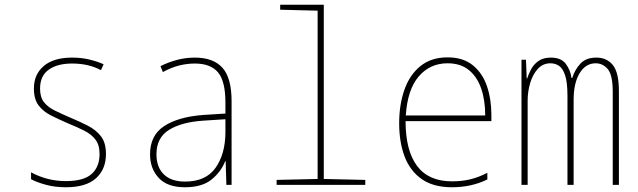

<svg xmlns="http://www.w3.org/2000/svg" viewBox="-20 -780 2690 810"><path d="M258 10Q212 10 173.5 -0.5Q135 -11 111 -24V-53Q144 -35 181 -25.5Q218 -16 258 -16Q333 -16 366.5 -46Q400 -76 400 -130Q400 -169 382.5 -191.5Q365 -214 335 -229Q305 -244 268 -259Q229 -276 196 -292.5Q163 -309 143 -335Q123 -361 123 -407Q123 -466 164.5 -501.5Q206 -537 284 -537Q323 -537 356.5 -529Q390 -521 417 -509L406 -484Q354 -512 284 -512Q222 -512 185.5 -486Q149 -460 149 -406Q149 -370 165.5 -349Q182 -328 210.5 -314Q239 -300 276 -284Q317 -267 351 -249.5Q385 -232 406 -205Q427 -178 427 -130Q427 -66 385 -28Q343 10 258 10Z M760 10Q686 10 649.5 -29.5Q613 -69 613 -129Q613 -209 672.5 -248Q732 -287 837 -295L931 -301V-347Q931 -438 899.5 -475Q868 -512 802 -512Q770 -512 737 -504Q704 -496 667 -476L657 -501Q691 -518 727.5 -527.5Q764 -537 802 -537Q880 -537 918.5 -494Q957 -451 957 -353V0H935L932 -100H930Q913 -56 873 -23Q833 10 760 10ZM761 -14Q848 -14 889 -71.5Q930 -129 931 -220V-277L838 -271Q746 -265 693 -232Q640 -199 640 -129Q640 -75 671 -44.5Q702 -14 761 -14Z M1147 0V-21L1320 -25V-735L1162 -739V-760H1346V-25L1521 -21V0Z M1887 10Q1808 10 1759 -24.5Q1710 -59 1687 -119.5Q1664 -180 1664 -260Q1664 -338 1686 -401Q1708 -464 1753.5 -501Q1799 -538 1868 -538Q1934 -538 1975 -504.5Q2016 -471 2034.5 -416Q2053 -361 2053 -295V-269H1691Q1691 -145 1739.5 -80Q1788 -15 1887 -15Q1929 -15 1964 -23.5Q1999 -32 2036 -51V-23Q1969 10 1887 10ZM2027 -293Q2027 -357 2010 -406.5Q1993 -456 1958 -484.5Q1923 -513 1868 -513Q1794 -513 1746.5 -457.5Q1699 -402 1692 -293Z M2180 0V-528H2199L2202 -449H2204Q2210 -468 2221 -488.5Q2232 -509 2252 -523Q2272 -537 2304 -537Q2348 -537 2367.5 -510Q2387 -483 2391 -451H2394Q2405 -486 2428.5 -511.5Q2452 -537 2496 -537Q2540 -537 2565.5 -505.5Q2591 -474 2591 -396V0H2565V-392Q2565 -464 2544 -488.5Q2523 -513 2493 -513Q2451 -513 2425.5 -471.5Q2400 -430 2400 -359V0H2374V-375Q2374 -433 2364 -462.5Q2354 -492 2338 -502.5Q2322 -513 2302 -513Q2270 -513 2248.5 -489Q2227 -465 2216.5 -429Q2206 -393 2206 -355V0Z"/></svg>

Font: Noto Sans Mono Condensed Thin
Style: Regular
Weight: 100
Width: 3
Designer: Monotype Design Team
Foundry: Monotype Imaging Inc.
Version: Version 2.014; ttfautohint (v1.8.4.7-5d5b)